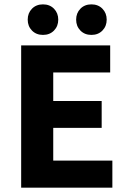

<svg xmlns="http://www.w3.org/2000/svg" viewBox="-20 -860 588 880"><path d="M77 0V-652H485V-528H224V-397H446V-274H224V-124H495V0ZM177 -700Q146 -700 126.5 -720Q107 -740 107 -770Q107 -800 126.5 -820Q146 -840 177 -840Q208 -840 227.5 -820Q247 -800 247 -770Q247 -740 227.5 -720Q208 -700 177 -700ZM399 -700Q368 -700 348.5 -720Q329 -740 329 -770Q329 -800 348.5 -820Q368 -840 399 -840Q430 -840 449.5 -820Q469 -800 469 -770Q469 -740 449.5 -720Q430 -700 399 -700Z"/></svg>

Font: TT Toshiba Sans
Style: Bold
Weight: 700
Designer: Paul D. Hunt
Foundry: Toshiba Corporation
Version: Version 2.020;PS 2.000;hotconv 1.0.86;makeotf.lib2.5.63406